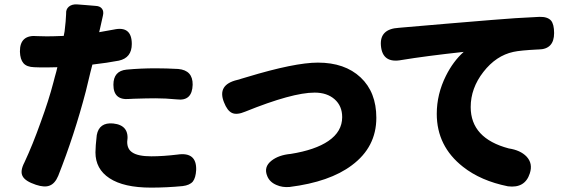

<svg xmlns="http://www.w3.org/2000/svg" viewBox="-20 -822 2586 877"><path d="M144 22Q96 6 84 -16Q70 -39 92 -81Q129 -160 166 -264Q203 -365 224 -446Q226 -454 230 -469Q239 -500 242 -515Q225 -514 193 -514Q153 -514 136 -515Q102 -516 87 -533.5Q72 -551 71 -586Q70 -665 151 -657Q165 -656 194 -656Q221 -656 271 -658Q276 -679 277 -697Q280 -718 282 -758V-761Q281 -780 294.5 -791.5Q308 -803 331 -802L370 -799L418 -795Q437 -794 446 -782Q455 -770 450 -750Q440 -706 437 -692L433 -675Q444 -677 466.5 -681Q489 -685 500 -687Q582 -705 582 -621Q582 -558 523 -545Q471 -535 402 -527Q399 -515 393 -492Q379 -432 372 -405Q320 -206 246 -19Q231 17 206 26Q183 35 144 22ZM670 35Q545 35 480 -8Q416 -50 416 -126Q416 -153 422 -205Q433 -264 497 -258Q573 -250 561 -174Q561 -141 584 -126Q610 -108 671 -108Q725 -108 791 -116Q879 -129 876 -45Q874 -10 861 7Q847 24 814 28Q741 35 670 35ZM788 -368Q736 -373 690 -373Q653 -373 591 -371Q588 -371 581.5 -370.5Q575 -370 571 -370Q498 -363 498 -435Q498 -498 558 -504Q623 -510 690 -510Q740 -510 794 -507Q861 -501 860 -435Q858 -359 788 -368Z M1243 23Q1212 10 1201 -17Q1183 -59 1220 -88Q1253 -114 1308 -119Q1420 -137 1480 -178Q1543 -221 1543 -287Q1543 -338 1508.5 -368.5Q1474 -399 1417 -399Q1315 -399 1100 -312Q1062 -296 1040 -306Q1018 -316 1003 -355Q971 -435 1064 -457Q1067 -458 1072 -459Q1078 -461 1081 -462Q1089 -464 1108 -470Q1326 -536 1432 -536Q1555 -536 1627 -468.5Q1699 -401 1699 -284Q1699 -150 1587 -67Q1486 9 1303 32Q1270 35 1243 23Z M2300 29Q2176 4 2095 -60Q1975 -154 1975 -302Q1975 -392 2017 -476Q2050 -542 2098 -585Q1924 -566 1815 -548Q1727 -531 1720 -613Q1713 -690 1802 -695Q1804 -695 1808 -695.5Q1812 -696 1813 -696Q1866 -701 2023 -714Q2154 -725 2228 -731Q2333 -740 2444 -745Q2481 -746 2497 -728Q2511 -711 2511 -671Q2511 -597 2440 -596Q2439 -596 2437 -596Q2356 -592 2325 -585Q2246 -568 2188 -493.5Q2130 -419 2130 -333Q2130 -190 2304 -144Q2357 -136 2385 -107Q2415 -75 2400 -30Q2378 39 2300 29Z"/></svg>

Font: GenSenRounded TW H
Style: Regular
Weight: 900
Version: Version 1.501;PS 1;hotconv 16.6.51;makeotf.lib2.5.65220